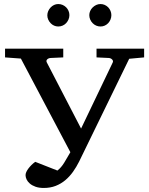

<svg xmlns="http://www.w3.org/2000/svg" viewBox="-20 -911 736 947"><path d="M617.2 -621.1 370.1 -113.8Q356.9 -87.4 340.1 -63.7Q323.2 -40 302 -22.2Q280.8 -4.4 254.4 5.9Q228 16.1 195.8 16.1Q172.4 16.1 155.3 10Q138.2 3.9 127.2 -5.6Q116.2 -15.1 111.1 -26.1Q106 -37.1 106 -46.9Q106 -54.2 109.6 -62.5Q113.3 -70.8 119.9 -79.6Q126.5 -88.4 135 -96.9Q143.6 -105.5 153.8 -112.8L263.2 -69.8Q281.7 -84 296.9 -108.9Q312 -133.8 327.1 -160.2L83 -622.1L4.9 -627.9V-670.9H292V-627.9L229 -625Q218.3 -624 212.4 -617.7Q206.5 -611.3 210.9 -603L379.9 -276.9L536.1 -603Q539.6 -610.4 533.4 -617.2Q527.3 -624 517.1 -625L456.1 -627.9V-670.9H690.9V-627.9ZM322.3 -836.4Q322.3 -825.2 317.9 -814.9Q313.5 -804.7 306.2 -796.9Q298.8 -789.1 288.8 -784.7Q278.8 -780.3 267.6 -780.3Q256.3 -780.3 246.6 -784.7Q236.8 -789.1 229.5 -796.9Q222.2 -804.7 217.8 -814.5Q213.4 -824.2 213.4 -835.4Q213.4 -846.2 217.8 -856.2Q222.2 -866.2 229.5 -874Q236.8 -881.8 246.6 -886.5Q256.3 -891.1 267.6 -891.1Q278.8 -891.1 288.8 -886.7Q298.8 -882.3 306.2 -875Q313.5 -867.7 317.9 -857.7Q322.3 -847.7 322.3 -836.4ZM529.3 -836.4Q529.3 -825.2 525.1 -814.9Q521 -804.7 513.7 -796.9Q506.3 -789.1 496.6 -784.7Q486.8 -780.3 475.6 -780.3Q464.4 -780.3 454.3 -784.7Q444.3 -789.1 436.8 -796.9Q429.2 -804.7 424.8 -814.9Q420.4 -825.2 420.4 -836.4Q420.4 -846.7 424.8 -856.7Q429.2 -866.7 437 -874.3Q444.8 -881.8 454.6 -886.5Q464.4 -891.1 475.6 -891.1Q486.8 -891.1 496.6 -886.7Q506.3 -882.3 513.7 -874.8Q521 -867.2 525.1 -857.2Q529.3 -847.2 529.3 -836.4Z"/></svg>

Font: Charis SIL CyrE
Style: Regular
Weight: 400
Foundry: SIL International
Version: Version 5.000